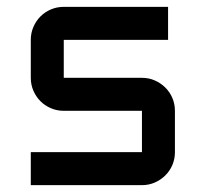

<svg xmlns="http://www.w3.org/2000/svg" viewBox="-20 -540 600 560"><path d="M394 -96.2V-216.8H166Q146 -216.8 128.4 -224.4Q110.8 -231.9 97.9 -244.9Q85 -257.8 77.4 -275.4Q69.8 -293 69.8 -313V-423.8Q69.8 -443.8 77.4 -461.4Q85 -479 97.9 -491.9Q110.8 -504.9 128.4 -512.5Q146 -520 166 -520H470.2V-423.8H166V-313H394Q414.1 -313 431.4 -305.4Q448.7 -297.9 461.9 -284.9Q475.1 -272 482.7 -254.4Q490.2 -236.8 490.2 -216.8V-96.2Q490.2 -76.2 482.7 -58.6Q475.1 -41 461.9 -28.1Q448.7 -15.1 431.4 -7.6Q414.1 0 394 0H69.8V-96.2Z"/></svg>

Font: Aldrich [RUS by Daymarius]
Style: Regular
Weight: 400
Designer: Matthew Desmond
Foundry: Matthew Desmond
Version: Version 1.002 August 24, 2018